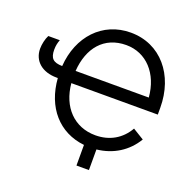

<svg xmlns="http://www.w3.org/2000/svg" viewBox="-145 -852 1123 1129"><g transform="rotate(20 416.5 -287.0)"><path d="M798 -310V-352C798 -558 672 -709 485 -709C308 -709 185 -574 172 -386C115 -387 95 -407 95 -461C95 -486 100 -506 107 -524H35C23 -501 15 -466 15 -438C15 -361 74 -311 164 -311H172C185 -132 291 -11 451 6V135H529V6C631 -5 714 -57 765 -142L695 -185C653 -111 582 -70 494 -70C361 -70 270 -165 257 -310ZM256 -386C266 -532 346 -631 485 -631C611 -631 702 -532 714 -386Z"/></g></svg>

Font: Fixel Text Regular
Style: Regular
Weight: 400
Width: 4
Designer: AlfaBravo + MacPaw
Foundry: Kyrylo Tkachov, Marchela Mozhyna, Serhii Makarenko, Maria Weinstein, Zakhar Kryvoshyya
Version: Version 1.211